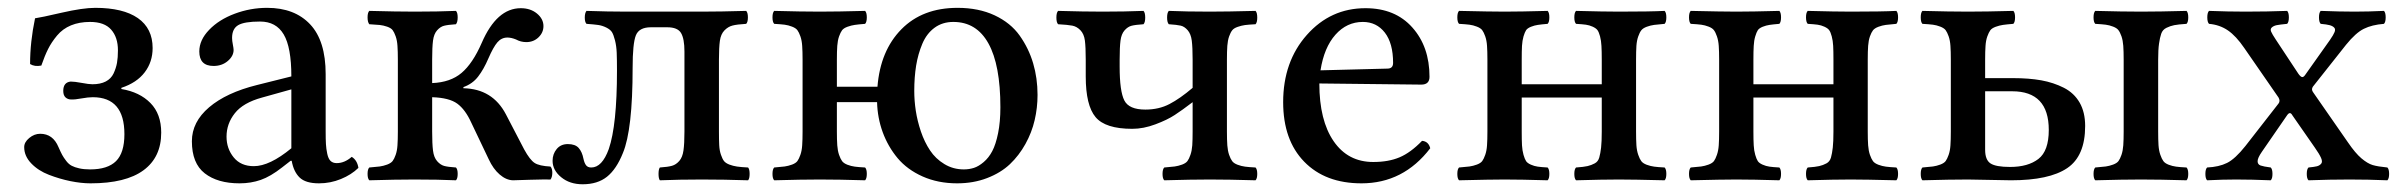

<svg xmlns="http://www.w3.org/2000/svg" viewBox="-20 -460 6158 492"><path d="M211.9 9.8Q188.5 9.8 160.6 4.2Q132.8 -1.5 105.5 -12Q78.1 -22.5 60.1 -41.3Q42 -60.1 42 -83Q42 -95.7 54.9 -106.4Q67.9 -117.2 83 -117.2Q115.7 -117.2 129.9 -83Q135.7 -69.8 139.4 -63Q143.1 -56.2 149.7 -47.6Q156.2 -39.1 163.8 -35.2Q171.4 -31.2 183.1 -28.6Q194.8 -25.9 210.9 -25.9Q255.9 -25.9 277.3 -47.1Q298.8 -68.4 298.8 -116.2Q298.8 -210.9 217.8 -210.9Q206.1 -210.9 189 -207.8Q171.9 -204.6 162.1 -205.1Q153.8 -205.1 147.9 -210.4Q142.1 -215.8 142.1 -227.1Q142.1 -249 161.1 -251Q170.9 -251 189.2 -247.6Q207.5 -244.1 216.8 -244.1Q237.3 -244.1 251 -251.2Q264.6 -258.3 271 -271.7Q277.3 -285.2 279.8 -298.8Q282.2 -312.5 282.2 -331.1Q282.2 -364.3 264.9 -384Q247.6 -403.8 210.9 -403.8Q183.1 -403.8 161.9 -395Q140.6 -386.2 126.2 -368.9Q111.8 -351.6 103.3 -334.5Q94.7 -317.4 85.9 -292Q68.8 -288.6 57.1 -295.9Q57.1 -352.5 69.8 -413.1Q84 -415 138.2 -427.5Q192.4 -439.9 224.1 -439.9Q295.4 -439.9 333.3 -413.6Q371.1 -387.2 371.1 -336.9Q371.1 -301.3 350.8 -274.7Q330.6 -248 291 -234.9V-231.9Q337.9 -224.1 365.5 -196Q393.1 -168 393.1 -120.1Q393.1 -57.1 347.7 -23.7Q302.2 9.8 211.9 9.8Z M726.6 -80.1V-231L651.4 -210Q603 -196.8 581.8 -169.9Q560.5 -143.1 560.5 -109.9Q560.5 -79.1 578.9 -56.6Q597.2 -34.2 630.4 -34.2Q670.9 -34.2 726.6 -80.1ZM727.5 -47.9H724.6L702.6 -30.8Q673.3 -7.8 648.2 1Q623 9.8 593.8 9.8Q537.6 9.8 504.6 -15.9Q471.7 -41.5 471.7 -98.1Q471.7 -147.5 515.9 -185.1Q560.1 -222.7 638.7 -242.2L726.6 -264.2Q726.6 -338.9 707 -371.8Q687.5 -404.8 646.5 -404.8Q606 -404.8 590.3 -395.5Q574.7 -386.2 574.7 -362.8Q574.7 -355.5 576.7 -345.7Q578.6 -335.9 578.6 -332Q578.6 -316.4 563.7 -303.7Q548.8 -291 527.3 -291Q490.7 -291 490.7 -328.1Q490.7 -357.4 515.9 -383.5Q541 -409.7 581.3 -424.8Q621.6 -439.9 664.6 -439.9Q734.9 -439.9 774.7 -397.7Q814.5 -355.5 814.5 -270V-124Q814.5 -103 815.2 -90.8Q815.9 -78.6 818.6 -65.9Q821.3 -53.2 827.1 -47.6Q833 -42 842.8 -42Q862.8 -42 881.3 -58.1Q895.5 -49.3 898.4 -29.8Q880.4 -12.2 853.5 -1.2Q826.7 9.8 797.4 9.8Q763.2 9.8 747.8 -5.1Q732.4 -20 727.5 -47.9Z M1087.4 -210.9V-123Q1087.4 -91.3 1089.6 -74Q1091.8 -56.6 1100.1 -47.1Q1108.4 -37.6 1117.9 -34.9Q1127.4 -32.2 1148.4 -30.8Q1152.8 -26.4 1152.8 -14.4Q1152.8 -2.4 1148.4 2Q1104.5 0 1041.5 0Q994.6 0 926.3 2Q921.9 -2.4 921.9 -14.4Q921.9 -26.4 926.3 -30.8Q943.8 -32.2 953.1 -33.4Q962.4 -34.7 972.2 -38.3Q981.9 -42 986.1 -47.4Q990.2 -52.7 993.9 -63.2Q997.6 -73.7 998.5 -87.6Q999.5 -101.6 999.5 -123V-307.1Q999.5 -328.6 998.5 -342.5Q997.6 -356.4 993.9 -366.9Q990.2 -377.4 986.1 -382.8Q981.9 -388.2 972.2 -391.6Q962.4 -395 953.1 -396Q943.8 -397 926.3 -397.9Q921.9 -403.3 921.9 -415.5Q921.9 -427.7 926.3 -432.1Q996.6 -430.2 1042.5 -430.2Q1102.5 -430.2 1148.4 -432.1Q1152.8 -427.7 1152.8 -415.5Q1152.8 -403.3 1148.4 -397.9Q1127.4 -396.5 1117.9 -394Q1108.4 -391.6 1100.1 -382.3Q1091.8 -373 1089.6 -356Q1087.4 -338.9 1087.4 -307.1V-247.1Q1134.3 -249 1162.8 -273.2Q1191.4 -297.4 1214.4 -350.1Q1252.9 -439 1314.5 -439Q1339.4 -439 1356 -425.3Q1372.6 -411.6 1372.6 -393.1Q1372.6 -376.5 1359.9 -364.3Q1347.2 -352.1 1328.6 -352.1Q1314.5 -352.1 1302.2 -358.9Q1290 -363.8 1280.3 -363.8Q1265.1 -363.8 1254.6 -351.6Q1244.1 -339.4 1231.4 -310.1Q1219.7 -282.7 1205.3 -263.9Q1190.9 -245.1 1167.5 -236.8V-233.9Q1242.2 -232.4 1276.4 -167L1323.2 -77.1Q1337.9 -50.3 1349.9 -42.5Q1361.8 -34.7 1390.6 -33.2Q1395.5 -27.8 1395.3 -16.6Q1395 -5.4 1390.6 0Q1377.9 -0.5 1336.4 0.7Q1294.9 2 1294.4 2Q1276.9 1.5 1260.3 -12.9Q1243.7 -27.3 1232.4 -51.8L1187.5 -146Q1172.4 -179.2 1151.9 -194.3Q1131.3 -209.5 1087.4 -210.9Z M1396 -47.9Q1396 -65.4 1406.5 -78.1Q1417 -90.8 1435.1 -90.8Q1454.1 -90.8 1462.9 -80.8Q1471.7 -70.8 1475.1 -53.2Q1477.5 -42 1481.9 -36.4Q1486.3 -30.8 1495.1 -30.8Q1522.9 -30.8 1540 -78.1Q1561 -139.2 1561 -278.8Q1561 -307.6 1560.3 -325Q1559.6 -342.3 1555.9 -356.7Q1552.2 -371.1 1548.1 -377.7Q1543.9 -384.3 1533.7 -389.4Q1523.4 -394.5 1512.9 -396Q1502.4 -397.5 1482.9 -398.9Q1478.5 -403.3 1478.5 -415Q1478.5 -426.8 1482.9 -432.1Q1538.6 -430.2 1585 -430.2H1778.3Q1825.7 -430.2 1892.1 -432.1Q1896.5 -427.7 1896.5 -415.5Q1896.5 -403.3 1892.1 -398.9Q1868.2 -397.5 1856.9 -394.5Q1845.7 -391.6 1836.4 -382.1Q1827.1 -372.6 1824.7 -355.5Q1822.3 -338.4 1822.3 -307.1V-123Q1822.3 -101.6 1823 -87.9Q1823.7 -74.2 1827.4 -63.5Q1831.1 -52.7 1835.2 -47.4Q1839.4 -42 1848.9 -38.3Q1858.4 -34.7 1868.7 -33.2Q1878.9 -31.7 1897 -30.8Q1900.9 -26.4 1900.9 -14.4Q1900.9 -2.4 1897 2Q1835.4 0 1778.3 0Q1720.7 0 1670.9 2Q1667.5 -2.4 1667.5 -14.4Q1667.5 -26.4 1670.9 -30.8Q1691.9 -32.2 1702.1 -35.2Q1712.4 -38.1 1720.7 -47.6Q1729 -57.1 1731.4 -74.5Q1733.9 -91.8 1733.9 -123V-328.1Q1733.9 -360.8 1725.1 -375.5Q1716.3 -390.1 1689.9 -390.1H1647.9Q1617.7 -390.1 1609.4 -369.4Q1601.1 -348.6 1601.1 -286.1Q1601.1 -127.4 1576.2 -67.9Q1559.6 -26.4 1535.4 -7.1Q1511.2 12.2 1473.1 12.2Q1439.9 12.2 1418 -5.9Q1396 -23.9 1396 -47.9Z M2422.9 -403.8Q2395 -403.8 2374.8 -388.9Q2354.5 -374 2343.5 -347.9Q2332.5 -321.8 2327.6 -292Q2322.8 -262.2 2322.8 -227.1Q2322.8 -202.1 2326.7 -176.3Q2330.6 -150.4 2339.8 -123Q2349.1 -95.7 2363.3 -74.5Q2377.4 -53.2 2399.9 -39.6Q2422.4 -25.9 2449.7 -25.9Q2463.4 -25.9 2475.6 -29.8Q2487.8 -33.7 2500.7 -44.7Q2513.7 -55.7 2522.7 -72.8Q2531.7 -89.8 2537.6 -118.7Q2543.5 -147.5 2543.5 -185.1Q2543.5 -293.5 2512.9 -348.6Q2482.4 -403.8 2422.9 -403.8ZM2227.5 -198.2H2124.5V-123Q2124.5 -101.6 2125.5 -87.6Q2126.5 -73.7 2130.1 -63.2Q2133.8 -52.7 2137.9 -47.1Q2142.1 -41.5 2151.6 -37.8Q2161.1 -34.2 2170.4 -33Q2179.7 -31.7 2196.8 -30.8Q2201.2 -26.4 2201.2 -14.4Q2201.2 -2.4 2196.8 2Q2130.4 0 2080.6 0Q2034.2 0 1963.9 2Q1959.5 -2.4 1959.5 -14.4Q1959.5 -26.4 1963.9 -30.8Q1981.4 -32.2 1990.7 -33.4Q2000 -34.7 2009.8 -38.3Q2019.5 -42 2023.4 -47.4Q2027.3 -52.7 2031 -63.2Q2034.7 -73.7 2035.6 -87.6Q2036.6 -101.6 2036.6 -123V-307.1Q2036.6 -328.6 2035.6 -342.5Q2034.7 -356.4 2031 -366.9Q2027.3 -377.4 2023.2 -382.8Q2019 -388.2 2009.5 -391.8Q2000 -395.5 1990.7 -396.7Q1981.4 -397.9 1963.9 -398.9Q1959.5 -403.3 1959.5 -415.5Q1959.5 -427.7 1963.9 -432.1Q2034.2 -430.2 2080.6 -430.2Q2126.5 -430.2 2196.8 -432.1Q2201.2 -427.7 2201.2 -415.5Q2201.2 -403.3 2196.8 -398.9Q2179.2 -397.5 2170.4 -396.2Q2161.6 -395 2151.6 -391.4Q2141.6 -387.7 2137.7 -382.3Q2133.8 -377 2130.1 -366.7Q2126.5 -356.4 2125.5 -342.5Q2124.5 -328.6 2124.5 -307.1V-237.8H2228.5Q2235.8 -330.1 2289.8 -385Q2343.8 -439.9 2433.6 -439.9Q2487.8 -439.9 2528.8 -420.7Q2569.8 -401.4 2593 -368.7Q2616.2 -335.9 2627.4 -297.9Q2638.7 -259.8 2638.7 -216.8Q2638.7 -183.6 2631.3 -152.1Q2624 -120.6 2607.7 -91.1Q2591.3 -61.5 2567.9 -39.3Q2544.4 -17.1 2509.5 -3.7Q2474.6 9.8 2432.6 9.8Q2383.8 9.8 2344.2 -7.8Q2304.7 -25.4 2280 -54.9Q2255.4 -84.5 2241.9 -121.3Q2228.5 -158.2 2227.5 -198.2Z M2762.2 -264.2V-307.1Q2762.2 -339.4 2760 -356.2Q2757.8 -373 2748.5 -382.6Q2739.3 -392.1 2727.8 -394.3Q2716.3 -396.5 2691.4 -397.9Q2687 -402.3 2687 -415Q2687 -427.7 2691.4 -432.1Q2757.8 -430.2 2805.2 -430.2Q2862.3 -430.2 2910.2 -432.1Q2914.6 -427.7 2914.6 -415Q2914.6 -402.3 2910.2 -397.9Q2889.2 -396.5 2879.6 -394Q2870.1 -391.6 2861.8 -382.3Q2853.5 -373 2851.3 -356Q2849.1 -338.9 2849.1 -307.1V-289.1Q2849.1 -226.1 2861.1 -202.6Q2873 -179.2 2915 -179.2Q2949.7 -179.2 2976.8 -193.4Q3003.9 -207.5 3036.1 -234.9V-307.1Q3036.1 -338.9 3033.9 -356Q3031.7 -373 3023.4 -382.6Q3015.1 -392.1 3005.6 -394.3Q2996.1 -396.5 2975.1 -397.9Q2970.7 -402.3 2970.7 -415Q2970.7 -427.7 2975.1 -432.1Q3021 -430.2 3080.1 -430.2Q3125 -430.2 3197.3 -432.1Q3201.7 -427.7 3201.7 -415Q3201.7 -402.3 3197.3 -397.9Q3179.7 -397 3170.4 -395.8Q3161.1 -394.5 3151.4 -391.1Q3141.6 -387.7 3137.5 -382.3Q3133.3 -377 3129.6 -366.7Q3126 -356.4 3125 -342.5Q3124 -328.6 3124 -307.1V-123Q3124 -101.6 3125 -87.6Q3126 -73.7 3129.6 -63.2Q3133.3 -52.7 3137.5 -47.1Q3141.6 -41.5 3151.4 -37.8Q3161.1 -34.2 3170.4 -33Q3179.7 -31.7 3197.3 -30.8Q3201.7 -26.4 3201.7 -14.4Q3201.7 -2.4 3197.3 2Q3128.9 0 3080.1 0Q3033.7 0 2963.4 2Q2959 -2.4 2959 -14.4Q2959 -26.4 2963.4 -30.8Q2981 -32.2 2990.2 -33.4Q2999.5 -34.7 3009.3 -38.3Q3019 -42 3022.9 -47.4Q3026.9 -52.7 3030.5 -63.2Q3034.2 -73.7 3035.2 -87.6Q3036.1 -101.6 3036.1 -123V-198.2Q3009.3 -177.7 2990.2 -165.3Q2971.2 -152.8 2940.7 -141.4Q2910.2 -129.9 2881.3 -129.9Q2812.5 -129.9 2787.4 -159.9Q2762.2 -189.9 2762.2 -264.2Z M3363.8 -279.8 3535.2 -284.2Q3549.8 -284.2 3549.8 -298.8Q3549.8 -349.1 3528.6 -376.5Q3507.3 -403.8 3472.2 -403.8Q3431.2 -403.8 3402.1 -371.1Q3373 -338.4 3363.8 -279.8ZM3624 -99.1Q3640.6 -97.7 3645 -80.1Q3576.2 9.8 3468.8 9.8Q3376 9.8 3322 -45.7Q3268.1 -101.1 3268.1 -198.2Q3268.1 -302.2 3328.9 -370.6Q3389.6 -439 3479 -439Q3555.2 -439 3599.1 -389.6Q3643.1 -340.3 3643.1 -263.2Q3643.1 -243.2 3622.1 -243.2L3360.8 -246.1Q3360.8 -151.4 3397.5 -98.1Q3434.1 -44.9 3499 -44.9Q3538.1 -44.9 3566.4 -56.9Q3594.7 -68.8 3624 -99.1Z M3718.8 2Q3714.4 -2.4 3714.4 -14.4Q3714.4 -26.4 3718.8 -30.8Q3736.3 -32.2 3745.6 -33.4Q3754.9 -34.7 3764.6 -38.3Q3774.4 -42 3778.3 -47.4Q3782.2 -52.7 3785.9 -63.2Q3789.6 -73.7 3790.5 -87.6Q3791.5 -101.6 3791.5 -123V-307.1Q3791.5 -328.6 3790.5 -342.5Q3789.6 -356.4 3785.9 -366.9Q3782.2 -377.4 3778.1 -382.8Q3773.9 -388.2 3764.4 -391.8Q3754.9 -395.5 3745.6 -396.7Q3736.3 -397.9 3718.8 -398.9Q3714.4 -403.3 3714.4 -415.5Q3714.4 -427.7 3718.8 -432.1Q3800.8 -430.2 3835.4 -430.2Q3875.5 -430.2 3945.8 -432.1Q3950.2 -427.7 3950.2 -415.5Q3950.2 -403.3 3945.8 -398.9Q3929.2 -397.5 3920.7 -396.2Q3912.1 -395 3903.1 -391.4Q3894 -387.7 3890.6 -382.6Q3887.2 -377.4 3884 -366.7Q3880.9 -356 3880.1 -342.5Q3879.4 -329.1 3879.4 -307.1V-244.1H4084.5V-307.1Q4084.5 -329.1 4083.7 -342.5Q4083 -356 4080.1 -366.9Q4077.1 -377.9 4073.5 -382.8Q4069.8 -387.7 4061.3 -391.6Q4052.7 -395.5 4043.9 -396.7Q4035.2 -397.9 4018.6 -398.9Q4014.2 -403.3 4014.2 -415.5Q4014.2 -427.7 4018.6 -432.1Q4090.8 -430.2 4128.4 -430.2Q4209.5 -430.2 4245.6 -432.1Q4250 -427.7 4250 -415.5Q4250 -403.3 4245.6 -398.9Q4228 -397.5 4218.8 -396.2Q4209.5 -395 4199.7 -391.4Q4189.9 -387.7 4185.8 -382.3Q4181.6 -377 4178 -366.7Q4174.3 -356.4 4173.3 -342.5Q4172.4 -328.6 4172.4 -307.1V-123Q4172.4 -101.6 4173.3 -87.6Q4174.3 -73.7 4178 -63.2Q4181.6 -52.7 4185.8 -47.1Q4189.9 -41.5 4199.7 -37.8Q4209.5 -34.2 4218.8 -33Q4228 -31.7 4245.6 -30.8Q4250 -26.4 4250 -14.4Q4250 -2.4 4245.6 2Q4165.5 0 4128.4 0Q4086.9 0 4018.6 2Q4014.2 -2.4 4014.2 -14.4Q4014.2 -26.4 4018.6 -30.8Q4038.6 -32.2 4048.1 -34.4Q4057.6 -36.6 4066.4 -41.3Q4075.2 -45.9 4078.1 -56.4Q4081.1 -66.9 4082.8 -81.8Q4084.5 -96.7 4084.5 -123V-210H3879.4V-123Q3879.4 -101.1 3880.1 -87.6Q3880.9 -74.2 3884 -63.2Q3887.2 -52.2 3890.6 -47.1Q3894 -42 3902.8 -38.1Q3911.6 -34.2 3920.4 -33Q3929.2 -31.7 3945.8 -30.8Q3950.2 -26.4 3950.2 -14.4Q3950.2 -2.4 3945.8 2Q3877.4 0 3835.4 0Q3800.8 0 3718.8 2Z M4312.5 2Q4308.1 -2.4 4308.1 -14.4Q4308.1 -26.4 4312.5 -30.8Q4330.1 -32.2 4339.4 -33.4Q4348.6 -34.7 4358.4 -38.3Q4368.2 -42 4372.1 -47.4Q4376 -52.7 4379.6 -63.2Q4383.3 -73.7 4384.3 -87.6Q4385.3 -101.6 4385.3 -123V-307.1Q4385.3 -328.6 4384.3 -342.5Q4383.3 -356.4 4379.6 -366.9Q4376 -377.4 4371.8 -382.8Q4367.7 -388.2 4358.2 -391.8Q4348.6 -395.5 4339.4 -396.7Q4330.1 -397.9 4312.5 -398.9Q4308.1 -403.3 4308.1 -415.5Q4308.1 -427.7 4312.5 -432.1Q4394.5 -430.2 4429.2 -430.2Q4469.2 -430.2 4539.6 -432.1Q4543.9 -427.7 4543.9 -415.5Q4543.9 -403.3 4539.6 -398.9Q4522.9 -397.5 4514.4 -396.2Q4505.9 -395 4496.8 -391.4Q4487.8 -387.7 4484.4 -382.6Q4481 -377.4 4477.8 -366.7Q4474.6 -356 4473.9 -342.5Q4473.1 -329.1 4473.1 -307.1V-244.1H4678.2V-307.1Q4678.2 -329.1 4677.5 -342.5Q4676.8 -356 4673.8 -366.9Q4670.9 -377.9 4667.2 -382.8Q4663.6 -387.7 4655 -391.6Q4646.5 -395.5 4637.7 -396.7Q4628.9 -397.9 4612.3 -398.9Q4607.9 -403.3 4607.9 -415.5Q4607.9 -427.7 4612.3 -432.1Q4684.6 -430.2 4722.2 -430.2Q4803.2 -430.2 4839.4 -432.1Q4843.8 -427.7 4843.8 -415.5Q4843.8 -403.3 4839.4 -398.9Q4821.8 -397.5 4812.5 -396.2Q4803.2 -395 4793.5 -391.4Q4783.7 -387.7 4779.5 -382.3Q4775.4 -377 4771.7 -366.7Q4768.1 -356.4 4767.1 -342.5Q4766.1 -328.6 4766.1 -307.1V-123Q4766.1 -101.6 4767.1 -87.6Q4768.1 -73.7 4771.7 -63.2Q4775.4 -52.7 4779.5 -47.1Q4783.7 -41.5 4793.5 -37.8Q4803.2 -34.2 4812.5 -33Q4821.8 -31.7 4839.4 -30.8Q4843.8 -26.4 4843.8 -14.4Q4843.8 -2.4 4839.4 2Q4759.3 0 4722.2 0Q4680.7 0 4612.3 2Q4607.9 -2.4 4607.9 -14.4Q4607.9 -26.4 4612.3 -30.8Q4632.3 -32.2 4641.8 -34.4Q4651.4 -36.6 4660.2 -41.3Q4668.9 -45.9 4671.9 -56.4Q4674.8 -66.9 4676.5 -81.8Q4678.2 -96.7 4678.2 -123V-210H4473.1V-123Q4473.1 -101.1 4473.9 -87.6Q4474.6 -74.2 4477.8 -63.2Q4481 -52.2 4484.4 -47.1Q4487.8 -42 4496.6 -38.1Q4505.4 -34.2 4514.2 -33Q4522.9 -31.7 4539.6 -30.8Q4543.9 -26.4 4543.9 -14.4Q4543.9 -2.4 4539.6 2Q4471.2 0 4429.2 0Q4394.5 0 4312.5 2Z M5066.9 -226.1V-76.2Q5066.9 -50.3 5080.6 -41.3Q5094.2 -32.2 5130.9 -32.2Q5176.8 -32.2 5203.4 -52.7Q5230 -73.2 5230 -127Q5230 -226.1 5136.2 -226.1ZM4906.2 2Q4901.9 -2.4 4901.9 -14.4Q4901.9 -26.4 4906.2 -30.8Q4923.8 -32.2 4933.1 -33.4Q4942.4 -34.7 4952.1 -38.3Q4961.9 -42 4965.8 -47.4Q4969.7 -52.7 4973.4 -63.2Q4977.1 -73.7 4978 -87.6Q4979 -101.6 4979 -123V-307.1Q4979 -328.6 4978 -342.5Q4977.1 -356.4 4973.4 -366.9Q4969.7 -377.4 4965.6 -382.8Q4961.4 -388.2 4951.9 -391.8Q4942.4 -395.5 4933.1 -396.7Q4923.8 -397.9 4906.2 -398.9Q4901.9 -403.3 4901.9 -415.5Q4901.9 -427.7 4906.2 -432.1Q4976.6 -430.2 5022.9 -430.2Q5068.8 -430.2 5139.2 -432.1Q5143.6 -427.7 5143.6 -415.5Q5143.6 -403.3 5139.2 -398.9Q5121.6 -397.5 5112.8 -396.2Q5104 -395 5094 -391.4Q5084 -387.7 5080.1 -382.3Q5076.2 -377 5072.5 -366.7Q5068.8 -356.4 5067.9 -342.5Q5066.9 -328.6 5066.9 -307.1V-259.8H5138.2Q5179.2 -259.8 5210.7 -254.2Q5242.2 -248.5 5268.6 -235.1Q5294.9 -221.7 5309.1 -197Q5323.2 -172.4 5323.2 -137.2Q5323.2 -60.1 5277.1 -29.1Q5231 2 5133.3 2Q5114.3 2 5078.4 1Q5042.5 0 5022.9 0Q4976.6 0 4906.2 2ZM5510.3 -307.1V-123Q5510.3 -101.6 5511.2 -87.6Q5512.2 -73.7 5515.9 -63.2Q5519.5 -52.7 5523.7 -47.1Q5527.8 -41.5 5537.4 -37.8Q5546.9 -34.2 5556.2 -33Q5565.4 -31.7 5583 -30.8Q5587.4 -26.4 5587.4 -14.4Q5587.4 -2.4 5583 2Q5514.6 0 5466.3 0Q5419.4 0 5349.1 2Q5344.7 -2.4 5344.7 -14.4Q5344.7 -26.4 5349.1 -30.8Q5366.7 -32.2 5376 -33.4Q5385.3 -34.7 5395 -38.3Q5404.8 -42 5408.7 -47.4Q5412.6 -52.7 5416.3 -63.2Q5419.9 -73.7 5420.9 -87.6Q5421.9 -101.6 5421.9 -123V-307.1Q5421.9 -328.6 5420.9 -342.5Q5419.9 -356.4 5416.3 -366.9Q5412.6 -377.4 5408.4 -382.8Q5404.3 -388.2 5394.8 -391.8Q5385.3 -395.5 5376 -396.7Q5366.7 -397.9 5349.1 -398.9Q5344.7 -403.3 5344.7 -415.5Q5344.7 -427.7 5349.1 -432.1Q5419.4 -430.2 5466.3 -430.2Q5512.7 -430.2 5583 -432.1Q5587.4 -427.7 5587.4 -415.5Q5587.4 -403.3 5583 -398.9Q5561.5 -397.5 5551.5 -395.5Q5541.5 -393.6 5531.5 -388.7Q5521.5 -383.8 5518.1 -373.5Q5514.6 -363.3 5512.5 -348.1Q5510.3 -333 5510.3 -307.1Z M5635.7 2Q5631.3 -2.4 5631.3 -14.4Q5631.3 -26.4 5635.7 -30.8Q5666 -32.2 5686.8 -42.5Q5707.5 -52.7 5733.9 -85.9L5818.8 -194.8Q5823.7 -201.2 5818.8 -210L5731 -336.9Q5710 -367.7 5689 -382.1Q5668 -396.5 5640.6 -398.9Q5636.2 -403.3 5636.2 -415.5Q5636.2 -427.7 5640.6 -432.1Q5690.4 -430.2 5733.9 -430.2Q5789.1 -430.2 5840.8 -432.1Q5845.2 -427.7 5845.2 -415.5Q5845.2 -403.3 5840.8 -398.9Q5821.3 -397 5814 -395.5Q5806.6 -394 5801.8 -389.9Q5796.9 -385.7 5799.8 -378.9Q5802.7 -372.1 5811.5 -358.9L5869.6 -271Q5875.5 -262.7 5879.4 -262.5Q5883.3 -262.2 5887.7 -269L5950.7 -357.9Q5959.5 -370.6 5962.4 -377.9Q5965.3 -385.3 5961.2 -389.4Q5957 -393.6 5949.7 -395.5Q5942.4 -397.5 5926.8 -398.9Q5922.4 -403.3 5922.4 -415.5Q5922.4 -427.7 5926.8 -432.1Q5976.6 -430.2 6013.7 -430.2Q6048.8 -430.2 6088.9 -432.1Q6093.3 -427.7 6093.3 -415.5Q6093.3 -403.3 6088.9 -398.9Q6058.1 -396.5 6037.4 -386.2Q6016.6 -376 5991.7 -345.2L5906.7 -237.8Q5901.9 -230.5 5907.7 -223.1L5996.6 -95.2Q6015.6 -67.4 6031.2 -54.2Q6046.9 -41 6059.8 -37.1Q6072.8 -33.2 6097.7 -30.8Q6102.1 -26.4 6102.1 -14.4Q6102.1 -2.4 6097.7 2Q6049.8 0 6000.5 0Q5951.2 0 5895.5 2Q5891.1 -2.4 5891.1 -14.4Q5891.1 -26.4 5895.5 -30.8Q5910.2 -32.2 5917 -33.9Q5923.8 -35.6 5928 -40.5Q5932.1 -45.4 5927.7 -55.4Q5923.3 -65.4 5911.6 -82L5854.5 -164.1Q5851.1 -170.4 5847.4 -170.2Q5843.8 -169.9 5838.9 -162.1L5775.9 -70.8Q5765.1 -55.2 5765.1 -46.9Q5765.1 -38.6 5772.7 -35.9Q5780.3 -33.2 5798.8 -30.8Q5803.2 -26.4 5803.2 -14.4Q5803.2 -2.4 5798.8 2Q5749 0 5710 0Q5675.8 0 5635.7 2Z"/></svg>

Font: Common Serif News
Style: Regular
Weight: 450
Designer: Philipp H. Poll, Khaled Hosny
Foundry: Stefan Peev, Context Ltd.
Version: Version 1.026